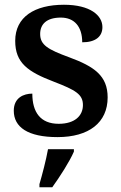

<svg xmlns="http://www.w3.org/2000/svg" viewBox="-20 -567 509 808"><path d="M222 10C354 10 433 -51 433 -157C433 -248 377 -287 271 -326C181 -359 149 -378 149 -424C149 -466 177 -493 236 -493C293 -493 326 -455 326 -389C382 -389 411 -413 411 -453C411 -502 360 -547 249 -547C126 -547 44 -496 44 -395C44 -302 97 -265 207 -223C298 -188 329 -170 329 -125C329 -80 295 -46 227 -46C150 -46 116 -95 116 -173C80 -173 38 -156 38 -101C38 -32 97 10 222 10ZM146 208V221H200C231 178 273 113 291 71V61H182C174 106 158 167 146 208Z"/></svg>

Font: Noto Serif Sinhala SemiBold
Style: Regular
Weight: 600
Designer: Jelle Bosma - Monotype Design Team
Foundry: Monotype Imaging Inc.
Version: Version 2.007